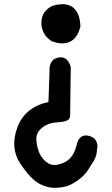

<svg xmlns="http://www.w3.org/2000/svg" viewBox="-20 -848 540 929"><path d="M233.4 -819.8Q245.6 -823.2 256.3 -825.2Q267.1 -827.1 276.9 -827.6Q320.3 -829.6 343.8 -801.8Q367.2 -773.9 369.1 -721.2V-719.7L368.7 -718.3Q366.2 -708.5 362.8 -699.7Q346.7 -656.2 312 -643.3Q277.3 -630.4 230 -648.9L229 -649.4L228 -649.9Q218.8 -656.2 211.2 -663.3Q203.6 -670.4 198 -678.7Q192.4 -687 188.5 -696Q184.6 -705.1 182.4 -715.3Q180.2 -725.6 180.2 -736.3Q179.7 -792 231.9 -819.3L232.9 -819.8ZM239.3 -560.1Q249 -565.4 257.3 -568.4Q280.3 -575.2 296.9 -564Q313.5 -552.7 321.8 -526.4L322.3 -524.9V-523.4Q319.3 -305.7 319.3 -287.1Q319.3 -278.8 314.5 -272.7Q309.6 -266.6 300.3 -263.2Q291 -259.8 281 -258.3Q271 -256.8 257.3 -255.9Q234.9 -254.9 216.3 -248.3Q197.8 -241.7 183.1 -229.5Q154.3 -205.6 155.8 -174.3Q157.2 -139.6 170.4 -107.9Q177.2 -92.3 187.7 -79.8Q198.2 -67.4 212.9 -58.1Q240.2 -40.5 287.1 -60.1Q334.5 -80.1 350.1 -144Q354 -161.6 360.8 -172.9Q372.6 -191.4 392.8 -192.6Q413.1 -193.8 435.1 -179.2L436 -178.2L437 -177.2Q447.3 -165.5 450.2 -151.6Q453.1 -137.7 449.2 -123.5Q448.7 -112.8 446.8 -103.3Q444.8 -93.8 441.2 -85Q437.5 -76.2 432.6 -67.9Q418.5 -45.4 406.2 -25.9Q393.1 -5.4 371.6 12.7Q350.1 30.8 325.2 43.9Q299.8 57.6 256.3 60.5Q212.9 63.5 170.4 41Q127.9 18.1 78.1 -56.6Q27.3 -133.3 64.5 -232.9Q82.5 -281.2 120.4 -311.8Q158.2 -342.3 214.4 -354.5L219.7 -504.4Q218.3 -520.5 222.7 -533.9Q227.1 -547.4 236.8 -558.1L237.8 -559.6Z"/></svg>

Font: NaikaiFont
Style: Bold
Weight: 700
Version: Version 1.89